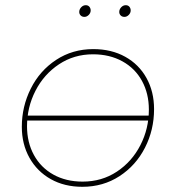

<svg xmlns="http://www.w3.org/2000/svg" viewBox="-20 -714 677 739"><path d="M64 -226Q64 -304 98.5 -373Q133 -442 196 -483.5Q259 -525 339 -525Q409 -525 462 -495.5Q515 -466 544 -413.5Q573 -361 573 -294Q573 -214 538 -145.5Q503 -77 440 -36Q377 5 297 5Q228 5 175.5 -24.5Q123 -54 93.5 -106.5Q64 -159 64 -226ZM553 -292Q553 -354 526.5 -402.5Q500 -451 451 -478Q402 -505 338 -505Q265 -505 207 -466.5Q149 -428 116.5 -364.5Q84 -301 84 -228Q84 -166 110.5 -117.5Q137 -69 185.5 -42Q234 -15 298 -15Q372 -15 430 -53.5Q488 -92 520.5 -155.5Q553 -219 553 -292ZM563 -269 559 -250H73L76 -269ZM285 -668Q285 -678 292.5 -686Q300 -694 310 -694Q319 -694 324 -688Q329 -682 329 -674Q329 -664 321.5 -656.5Q314 -649 305 -649Q296 -649 290.5 -654.5Q285 -660 285 -668ZM439 -668Q439 -678 446.5 -686Q454 -694 464 -694Q473 -694 478 -688Q483 -682 483 -674Q483 -664 475.5 -656.5Q468 -649 459 -649Q450 -649 444.5 -654.5Q439 -660 439 -668Z"/></svg>

Font: Fixel Italic Variable Display Thin
Style: Italic
Weight: 100
Italic angle: -10°
Designer: AlfaBravo + MacPaw
Foundry: Kyrylo Tkachov, Marchela Mozhyna, Serhii Makarenko, Maria Weinstein, Zakhar Kryvoshyya
Version: Version 1.210;Glyphs 3.2 (3217)